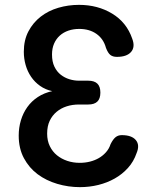

<svg xmlns="http://www.w3.org/2000/svg" viewBox="-20 -760 640 790"><path d="M524 -601Q537 -567 519.5 -546.5Q502 -526 461 -526Q444 -526 434 -534Q424 -542 416 -563Q406 -600 377 -620.5Q348 -641 306 -641Q282 -641 261.5 -634Q241 -627 226 -613.5Q211 -600 202.5 -580.5Q194 -561 194 -536Q194 -506 204 -485.5Q214 -465 230 -452.5Q246 -440 265.5 -434Q285 -428 305 -428H343Q368 -428 380.5 -416Q393 -404 393 -379Q393 -354 380.5 -342Q368 -330 343 -330H305Q278 -330 254.5 -322.5Q231 -315 213 -300Q195 -285 184.5 -263Q174 -241 174 -210Q174 -181 185 -158.5Q196 -136 214.5 -121Q233 -106 257 -98Q281 -90 308 -90Q330 -90 350 -95Q370 -100 386.5 -109.5Q403 -119 416 -133.5Q429 -148 435 -167Q445 -187 455.5 -195.5Q466 -204 481 -204Q522 -204 539 -183.5Q556 -163 542 -130Q530 -95 506.5 -69Q483 -43 452 -25.5Q421 -8 384.5 1Q348 10 309 10Q261 10 215.5 -3.5Q170 -17 135 -43Q100 -69 78.5 -109Q57 -149 57 -202Q57 -235 66 -265Q75 -295 92.5 -319.5Q110 -344 136 -361Q162 -378 195 -385Q167 -391 145 -406.5Q123 -422 108 -444Q93 -466 85.5 -492.5Q78 -519 78 -547Q78 -595 97 -631Q116 -667 147.5 -691.5Q179 -716 220 -728Q261 -740 305 -740Q382 -740 441.5 -704Q501 -668 524 -601Z"/></svg>

Font: Maple Mono SemiBold
Style: Regular
Weight: 600
Monospace: yes
Designer: subframe7536
Version: Version 7.000